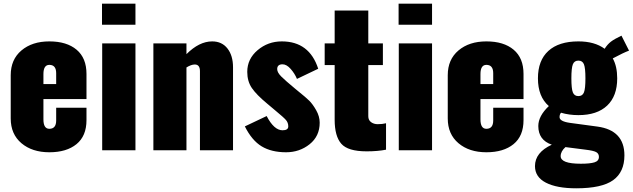

<svg xmlns="http://www.w3.org/2000/svg" viewBox="-20 -813 3424 1039"><path d="M38 -172V-406Q38 -491 96 -540Q154 -589 247 -589Q341 -589 394.5 -544Q448 -499 448 -413V-277H215V-167Q215 -116 247 -116Q284 -116 284 -161V-230H448V-163Q448 -77 394 -33Q340 11 247 11Q154 11 96 -38Q38 -87 38 -172ZM215 -358H284V-417Q284 -462 247 -462Q215 -462 215 -412Z M532 -679V-793H713V-679ZM533 0V-578H713V0Z M810 0V-578H989V-520Q1058 -589 1128 -589Q1181 -589 1211 -550.5Q1241 -512 1241 -449V0H1062V-428Q1062 -464 1034 -464Q1015 -464 989 -448V0Z M1528 11Q1449 11 1396 -21Q1343 -53 1305 -129L1423 -185Q1463 -108 1509 -108Q1540 -108 1540 -129Q1540 -149 1527.5 -163.5Q1515 -178 1470 -215Q1458 -225 1451 -231L1426 -252Q1368 -300 1343 -336.5Q1318 -373 1318 -424Q1318 -494 1374 -541.5Q1430 -589 1505 -589Q1654 -589 1702 -441L1587 -386Q1575 -415 1553 -440Q1531 -465 1509 -465Q1480 -465 1480 -439Q1480 -421 1502 -399Q1524 -377 1576 -334L1599 -315Q1634 -287 1653 -268.5Q1672 -250 1691 -216.5Q1710 -183 1710 -149Q1710 -76 1655.5 -32.5Q1601 11 1528 11Z M1964 6Q1863 6 1827 -35Q1791 -76 1791 -165V-461H1737V-578H1791V-756H1973V-578H2052V-461H1973V-184Q1973 -163 1988 -152Q2003 -141 2024 -141Q2049 -141 2069 -146V-3Q2024 6 1964 6Z M2137 -679V-793H2318V-679ZM2138 0V-578H2318V0Z M2403 -172V-406Q2403 -491 2461 -540Q2519 -589 2612 -589Q2706 -589 2759.5 -544Q2813 -499 2813 -413V-277H2580V-167Q2580 -116 2612 -116Q2649 -116 2649 -161V-230H2813V-163Q2813 -77 2759 -33Q2705 11 2612 11Q2519 11 2461 -38Q2403 -87 2403 -172ZM2580 -358H2649V-417Q2649 -462 2612 -462Q2580 -462 2580 -412Z M3110 -190Q3060 -190 3016 -203Q3008 -194 3008 -179Q3008 -156 3065 -148L3213 -128Q3359 -108 3359 28Q3359 118 3298 162Q3237 206 3098 206Q2993 206 2934 175.5Q2875 145 2875 86Q2875 12 2966 -30Q2893 -55 2893 -131Q2893 -185 2950 -239Q2891 -290 2891 -389Q2891 -486 2947.5 -537.5Q3004 -589 3110 -589Q3198 -589 3252 -549Q3267 -573 3286 -587.5Q3305 -602 3343 -620L3384 -539Q3354 -528 3296 -497Q3320 -454 3320 -389Q3320 -293 3265.5 -241.5Q3211 -190 3110 -190ZM3080 -313Q3088 -293 3110 -293Q3132 -293 3140 -313Q3148 -333 3148 -389Q3148 -445 3140 -465Q3132 -485 3110 -485Q3088 -485 3080 -465Q3072 -445 3072 -389Q3072 -333 3080 -313ZM3014 32Q3014 73 3123 73Q3173 73 3197 65.5Q3221 58 3221 36Q3221 18 3206 10Q3191 2 3149 -3L3040 -17Q3014 6 3014 32Z"/></svg>

Font: Oswald Heavy
Style: Regular
Weight: 400
Designer: Vernon Adams
Foundry: Vernon Adams
Version: Version 4.101